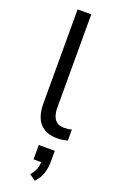

<svg xmlns="http://www.w3.org/2000/svg" viewBox="-184 -751 658 1070"><g transform="rotate(20 144.5 -215.5)"><path d="M214 9Q147 9 112 -30.5Q77 -70 77 -148V-705H158V-153Q158 -126 165 -104.5Q172 -83 188 -71Q204 -59 230 -59Q243 -59 255 -60.5Q267 -62 276 -65V0Q259 5 245 7Q231 9 214 9ZM179 274 143 248Q163 226 170.5 203.5Q178 181 178 153L194 164H132V79H227V143Q227 182 216 214.5Q205 247 179 274Z"/></g></svg>

Font: Nunito Sans 10pt SemiCondensed
Style: Regular
Weight: 400
Width: 4
Designer: Vernon Adams
Foundry: Vernon Adams
Version: Version 3.101;gftools[0.9.27]